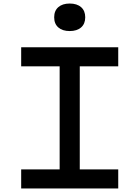

<svg xmlns="http://www.w3.org/2000/svg" viewBox="-20 -1068 790 1088"><path d="M100 -108H318V-692H100V-800H650V-692H432V-108H650V0H100ZM287 -970Q287 -1007 310.5 -1027.5Q334 -1048 375 -1048Q416 -1048 439.5 -1027.5Q463 -1007 463 -970Q463 -933 439.5 -912.5Q416 -892 375 -892Q334 -892 310.5 -912.5Q287 -933 287 -970Z"/></svg>

Font: Martian Mono Custom sWd Rg
Style: Regular
Weight: 400
Width: 6
Monospace: yes
Designer: Alex Havermale
Foundry: Evil Martians
Version: Version 1.000